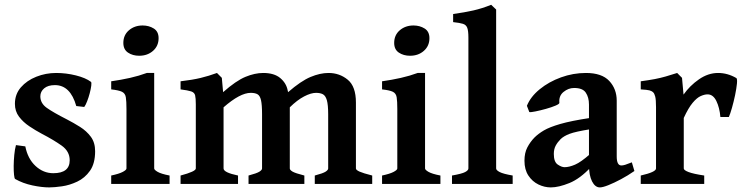

<svg xmlns="http://www.w3.org/2000/svg" viewBox="-20 -777 3147 811"><path d="M381.8 -138.2Q381.8 -86.4 360.1 -55.7Q338.4 -24.9 306.2 -9.8Q273.9 5.4 241.7 10Q209.5 14.6 188 14.6Q156.7 14.6 116.7 6.1Q76.7 -2.4 43.9 -21Q41 -22.9 39.3 -38.3Q37.6 -53.7 37.8 -76.4Q38.1 -99.1 40.3 -122.6Q42.5 -146 47.4 -164.1L86.9 -158.7Q97.2 -106.4 130.1 -75.9Q163.1 -45.4 205.1 -45.4Q274.4 -45.4 274.4 -100.1Q274.4 -137.7 240.5 -161.9Q206.5 -186 156.7 -211.9Q129.9 -226.1 103.8 -243.7Q77.6 -261.2 60.3 -284.2Q43 -307.1 43 -338.4Q43 -378.9 68.1 -408Q93.3 -437 133.3 -452.9Q173.3 -468.8 217.3 -468.8Q259.3 -468.8 300.5 -458.5Q341.8 -448.2 364.3 -431.2Q367.2 -428.7 365.5 -415Q363.8 -401.4 359.1 -383.5Q354.5 -365.7 348.1 -349.4Q341.8 -333 335.9 -325.2L302.2 -329.1Q277.3 -417.5 211.9 -417.5Q182.6 -417.5 166.5 -403.8Q150.4 -390.1 150.4 -370.1Q150.4 -340.8 177.5 -321.5Q204.6 -302.2 262.2 -272.9Q290.5 -258.3 318.1 -241Q345.7 -223.6 363.8 -199.2Q381.8 -174.8 381.8 -138.2Z M649.9 -615.7Q649.9 -583 626.5 -562.3Q603 -541.5 567.9 -541.5Q540.5 -541.5 520.8 -554.7Q501 -567.9 501 -595.7Q501 -628.9 524.7 -649.2Q548.3 -669.4 582.5 -669.4Q608.9 -669.4 629.4 -656.7Q649.9 -644 649.9 -615.7ZM449.7 0V-35.6Q482.4 -42.5 498.3 -50.8Q514.2 -59.1 514.2 -65.4V-316.4Q514.2 -349.6 511.5 -366.2Q508.8 -382.8 495.1 -389.4Q481.4 -396 449.7 -399.4V-433.6Q491.2 -439.5 529.1 -448Q566.9 -456.5 600.1 -468.8H631.3V-65.4Q631.3 -59.6 646 -51Q660.6 -42.5 696.3 -35.6V0Z M1309.6 0V-35.6Q1344.7 -44.9 1355.5 -52Q1366.2 -59.1 1366.2 -65.4V-294.4Q1366.2 -334.5 1360.6 -353.8Q1355 -373 1343.8 -378.9Q1332.5 -384.8 1314.9 -384.8Q1293.5 -384.8 1264.4 -369.6Q1235.4 -354.5 1204.1 -323.7V-65.4Q1204.1 -59.1 1215.6 -52.2Q1227.1 -45.4 1265.6 -35.6V0H1029.8V-35.6Q1064.9 -44.9 1075.9 -52Q1086.9 -59.1 1086.9 -65.4V-294.4Q1086.9 -334.5 1082.5 -353.8Q1078.1 -373 1067.6 -378.9Q1057.1 -384.8 1039.1 -384.8Q994.1 -384.8 924.3 -323.7V-65.4Q924.3 -48.3 985.4 -35.6V0H742.7V-35.6Q807.1 -52.7 807.1 -65.4V-336.4Q807.1 -362.3 804.2 -374.3Q801.3 -386.2 787.6 -390.9Q773.9 -395.5 742.7 -399.4V-433.6Q793 -439.5 827.4 -447.8Q861.8 -456.1 896.5 -468.8L917 -448.2L922.4 -387.7Q977.1 -436 1016.8 -452.4Q1056.6 -468.8 1091.8 -468.8Q1138.2 -468.8 1163.8 -447.3Q1189.5 -425.8 1195.3 -394.5L1196.8 -387.7Q1251.5 -435.1 1291.7 -451.9Q1332 -468.8 1367.7 -468.8Q1414.1 -468.8 1448.7 -440.4Q1483.4 -412.1 1483.4 -343.8V-65.4Q1483.4 -59.1 1498.5 -52.2Q1513.7 -45.4 1552.2 -35.6V0Z M1793.9 -615.7Q1793.9 -583 1770.5 -562.3Q1747.1 -541.5 1711.9 -541.5Q1684.6 -541.5 1664.8 -554.7Q1645 -567.9 1645 -595.7Q1645 -628.9 1668.7 -649.2Q1692.4 -669.4 1726.6 -669.4Q1752.9 -669.4 1773.4 -656.7Q1793.9 -644 1793.9 -615.7ZM1593.8 0V-35.6Q1626.5 -42.5 1642.3 -50.8Q1658.2 -59.1 1658.2 -65.4V-316.4Q1658.2 -349.6 1655.5 -366.2Q1652.8 -382.8 1639.2 -389.4Q1625.5 -396 1593.8 -399.4V-433.6Q1635.3 -439.5 1673.1 -448Q1710.9 -456.5 1744.1 -468.8H1775.4V-65.4Q1775.4 -59.6 1790 -51Q1804.7 -42.5 1840.3 -35.6V0Z M1889.2 0V-35.6Q1931.2 -43 1944.8 -50.3Q1958.5 -57.6 1958.5 -65.4V-618.2Q1958.5 -647 1953.6 -659.7Q1948.7 -672.4 1935.1 -676.5Q1921.4 -680.7 1894 -683.6V-717.8Q1942.9 -724.6 1979.5 -732.9Q2016.1 -741.2 2054.7 -756.8L2075.7 -736.8V-65.4Q2075.7 -58.1 2090.6 -50.3Q2105.5 -42.5 2145.5 -35.6V0Z M2659.7 -54.7Q2632.3 -35.6 2603 -20Q2573.7 -4.4 2549.8 5.1Q2525.9 14.6 2513.7 14.6Q2493.7 14.6 2480.7 -11Q2467.8 -36.6 2467.8 -80.1V-335.4Q2467.8 -365.7 2454.3 -385.7Q2440.9 -405.8 2404.3 -405.3Q2380.9 -405.3 2360.4 -388.7Q2339.8 -372.1 2342.8 -342.8Q2343.3 -337.9 2326.4 -330.8Q2309.6 -323.7 2285.9 -317.1Q2262.2 -310.5 2241.9 -306.4Q2221.7 -302.2 2215.8 -303.7L2205.6 -330.1Q2221.2 -368.7 2259.8 -400.1Q2298.3 -431.6 2349.6 -450.2Q2400.9 -468.8 2455.1 -468.8Q2522 -468.8 2553.5 -435.1Q2585 -401.4 2585 -351.6V-116.2Q2585 -78.1 2604.5 -78.1Q2611.3 -78.1 2620.4 -80.8Q2629.4 -83.5 2648.9 -91.3ZM2472.7 -231Q2411.1 -221.2 2386 -211.7Q2360.8 -202.1 2347.7 -189Q2335 -176.3 2327.1 -161.6Q2319.3 -147 2319.3 -126.5Q2319.3 -93.3 2335.7 -82Q2352.1 -70.8 2364.7 -70.8Q2383.8 -70.8 2408.9 -81.5Q2434.1 -92.3 2472.7 -126.5L2476.6 -71.8Q2430.7 -22.5 2385.3 -3.9Q2339.8 14.6 2306.6 14.6Q2279.8 14.6 2254.2 2.2Q2228.5 -10.3 2211.9 -35.4Q2195.3 -60.5 2195.3 -98.1Q2195.3 -131.3 2207.5 -154.5Q2219.7 -177.7 2237.3 -195.8Q2253.4 -211.9 2277.3 -226.1Q2301.3 -240.2 2346.7 -253.4Q2392.1 -266.6 2472.7 -278.8Z M3090.3 -447.3Q3094.7 -444.3 3092.8 -423.8Q3090.8 -403.3 3085 -375.2Q3079.1 -347.2 3071.8 -321.5Q3064.5 -295.9 3058.6 -282.7H3022.9Q3019.5 -322.3 3005.9 -350.3Q2992.2 -378.4 2968.8 -378.4Q2956.1 -378.4 2939.9 -371.3Q2923.8 -364.3 2905.8 -342.8Q2887.7 -321.3 2868.2 -278.8V-65.4Q2868.2 -58.1 2888.4 -50.3Q2908.7 -42.5 2954.6 -35.6V0H2686.5V-35.6Q2751 -50.3 2751 -65.4V-324.2Q2751 -356.4 2747.6 -369.1Q2744.1 -381.8 2739.7 -386.2Q2733.4 -392.6 2723.4 -395.3Q2713.4 -397.9 2686.5 -399.4V-433.6Q2722.2 -438.5 2746.3 -443.1Q2770.5 -447.8 2791.7 -453.9Q2813 -460 2840.3 -468.8L2860.8 -448.2L2867.2 -377.4Q2893.6 -415 2932.4 -441.9Q2971.2 -468.8 3013.2 -468.8Q3053.2 -468.8 3090.3 -447.3Z"/></svg>

Font: Gentium Plus
Style: Bold
Weight: 700
Designer: Victor Gaultney, Annie Olsen, Iska Routamaa, Becca Hirsbrunner
Foundry: SIL International
Version: Version 6.101